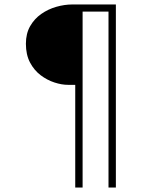

<svg xmlns="http://www.w3.org/2000/svg" viewBox="-20 -720 690 860"><path d="M317 120V-340H284Q256.5 -340 224 -350.5Q191.5 -361 162.2 -383Q133 -405 114.5 -440Q96 -475 96 -524Q96 -569.5 115 -602.8Q134 -636 164.8 -657.5Q195.5 -679 232.2 -689.5Q269 -700 304 -700H499V120H466V-668H350V120Z"/></svg>

Font: Trispace Thin
Style: Regular
Weight: 100
Designer: Tyler Finck
Foundry: Etcetera Type Company
Version: Version 1.210